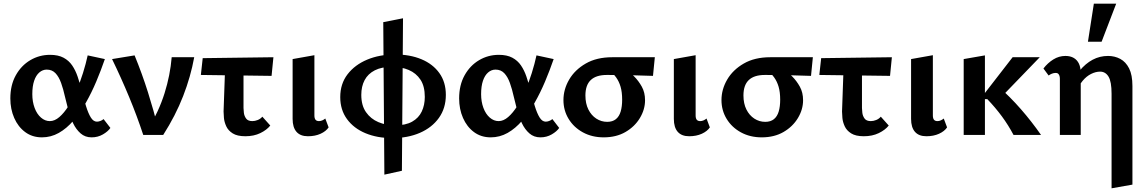

<svg xmlns="http://www.w3.org/2000/svg" viewBox="-20 -731 6209 1040"><path d="M207 13Q155 13 116.5 -15.5Q78 -44 57 -92Q36 -140 36 -198Q36 -270 65.5 -323Q95 -376 144 -405Q193 -434 251 -434Q295 -434 324 -418.5Q353 -403 371 -376.5Q389 -350 400.5 -316Q412 -282 421 -246Q434 -195 446 -156Q458 -117 472 -94.5Q486 -72 505 -72Q513 -72 523 -75.5Q533 -79 541 -86L578 -38Q565 -19 537.5 -3Q510 13 476 13Q441 13 416.5 -8.5Q392 -30 376 -63.5Q360 -97 350 -135Q340 -173 332 -207Q323 -248 311 -281.5Q299 -315 280.5 -334.5Q262 -354 233 -354Q211 -354 193 -338.5Q175 -323 165 -293.5Q155 -264 155 -221Q155 -180 167.5 -146.5Q180 -113 202 -94Q224 -75 250 -75Q276 -75 301.5 -97Q327 -119 350.5 -156Q374 -193 394 -239.5Q414 -286 429.5 -335.5Q445 -385 455 -431L548 -411Q527 -350 501.5 -289.5Q476 -229 445 -174.5Q414 -120 377.5 -77.5Q341 -35 298.5 -11Q256 13 207 13Z M756 0Q722 -103 679.5 -205.5Q637 -308 587 -411L709 -431Q750 -331 781.5 -231Q813 -131 838 -31H782Q841 -129 871.5 -226.5Q902 -324 910 -421H1032Q1013 -316 972 -210.5Q931 -105 864 0Z M1068 -325 1078 -416 1461 -421 1451 -320ZM1191 -127 1201 -411H1299V-146Q1299 -137 1301 -120Q1303 -103 1313 -89Q1323 -75 1347 -75Q1361 -75 1376 -81Q1391 -87 1401 -99L1444 -51Q1425 -27 1390 -10Q1355 7 1309 7Q1265 7 1240.5 -8.5Q1216 -24 1205.5 -47Q1195 -70 1193 -92Q1191 -114 1191 -127Z M1648 7Q1607 7 1586 -17Q1565 -41 1565 -87V-411L1683 -432V-106Q1683 -90 1689 -82.5Q1695 -75 1708 -75Q1717 -75 1726 -79Q1735 -83 1742 -89L1760 -41Q1746 -20 1716.5 -6.5Q1687 7 1648 7Z M2104 17Q2023 17 1959.5 -9.5Q1896 -36 1859.5 -86Q1823 -136 1823 -205Q1823 -277 1862.5 -328.5Q1902 -380 1969 -408Q2036 -436 2120 -436Q2201 -436 2263 -410Q2325 -384 2360 -335Q2395 -286 2395 -217Q2395 -145 2357.5 -92.5Q2320 -40 2254.5 -11.5Q2189 17 2104 17ZM2062 215 2056 -611 2163 -632 2157 194ZM2120 -52Q2177 -52 2212.5 -72Q2248 -92 2264.5 -127Q2281 -162 2281 -206Q2281 -264 2257.5 -299.5Q2234 -335 2194 -352Q2154 -369 2104 -369Q2047 -369 2010 -350Q1973 -331 1955 -297Q1937 -263 1937 -217Q1937 -160 1962.5 -123.5Q1988 -87 2029.5 -69.5Q2071 -52 2120 -52Z M2638 13Q2586 13 2547.5 -15.5Q2509 -44 2488 -92Q2467 -140 2467 -198Q2467 -270 2496.5 -323Q2526 -376 2575 -405Q2624 -434 2682 -434Q2726 -434 2755 -418.5Q2784 -403 2802 -376.5Q2820 -350 2831.5 -316Q2843 -282 2852 -246Q2865 -195 2877 -156Q2889 -117 2903 -94.5Q2917 -72 2936 -72Q2944 -72 2954 -75.5Q2964 -79 2972 -86L3009 -38Q2996 -19 2968.5 -3Q2941 13 2907 13Q2872 13 2847.5 -8.5Q2823 -30 2807 -63.5Q2791 -97 2781 -135Q2771 -173 2763 -207Q2754 -248 2742 -281.5Q2730 -315 2711.5 -334.5Q2693 -354 2664 -354Q2642 -354 2624 -338.5Q2606 -323 2596 -293.5Q2586 -264 2586 -221Q2586 -180 2598.5 -146.5Q2611 -113 2633 -94Q2655 -75 2681 -75Q2707 -75 2732.5 -97Q2758 -119 2781.5 -156Q2805 -193 2825 -239.5Q2845 -286 2860.5 -335.5Q2876 -385 2886 -431L2979 -411Q2958 -350 2932.5 -289.5Q2907 -229 2876 -174.5Q2845 -120 2808.5 -77.5Q2772 -35 2729.5 -11Q2687 13 2638 13Z M3250 13Q3187 13 3137.5 -14Q3088 -41 3060 -87Q3032 -133 3032 -189Q3032 -247 3063 -300Q3094 -353 3153 -387Q3212 -421 3296 -421H3527L3517 -320Q3456 -322 3398.5 -323.5Q3341 -325 3267 -325Q3209 -325 3180 -297.5Q3151 -270 3151 -214Q3151 -170 3167 -138Q3183 -106 3210 -88.5Q3237 -71 3269 -71Q3298 -71 3316 -85.5Q3334 -100 3342 -127Q3350 -154 3350 -191Q3350 -232 3341.5 -261Q3333 -290 3317.5 -311.5Q3302 -333 3281 -349L3369 -358Q3391 -341 3415 -317Q3439 -293 3456.5 -261.5Q3474 -230 3474 -188Q3474 -138 3446 -91.5Q3418 -45 3368 -16Q3318 13 3250 13Z M3713 7Q3672 7 3651 -17Q3630 -41 3630 -87V-411L3748 -432V-106Q3748 -90 3754 -82.5Q3760 -75 3773 -75Q3782 -75 3791 -79Q3800 -83 3807 -89L3825 -41Q3811 -20 3781.5 -6.5Q3752 7 3713 7Z M4106 13Q4043 13 3993.5 -14Q3944 -41 3916 -87Q3888 -133 3888 -189Q3888 -247 3919 -300Q3950 -353 4009 -387Q4068 -421 4152 -421H4383L4373 -320Q4312 -322 4254.5 -323.5Q4197 -325 4123 -325Q4065 -325 4036 -297.5Q4007 -270 4007 -214Q4007 -170 4023 -138Q4039 -106 4066 -88.5Q4093 -71 4125 -71Q4154 -71 4172 -85.5Q4190 -100 4198 -127Q4206 -154 4206 -191Q4206 -232 4197.5 -261Q4189 -290 4173.5 -311.5Q4158 -333 4137 -349L4225 -358Q4247 -341 4271 -317Q4295 -293 4312.5 -261.5Q4330 -230 4330 -188Q4330 -138 4302 -91.5Q4274 -45 4224 -16Q4174 13 4106 13Z M4418 -325 4428 -416 4811 -421 4801 -320ZM4541 -127 4551 -411H4649V-146Q4649 -137 4651 -120Q4653 -103 4663 -89Q4673 -75 4697 -75Q4711 -75 4726 -81Q4741 -87 4751 -99L4794 -51Q4775 -27 4740 -10Q4705 7 4659 7Q4615 7 4590.5 -8.5Q4566 -24 4555.5 -47Q4545 -70 4543 -92Q4541 -114 4541 -127Z M4998 7Q4957 7 4936 -17Q4915 -41 4915 -87V-411L5033 -432V-106Q5033 -90 5039 -82.5Q5045 -75 5058 -75Q5067 -75 5076 -79Q5085 -83 5092 -89L5110 -41Q5096 -20 5066.5 -6.5Q5037 7 4998 7Z M5470 0Q5442 -53 5407 -100.5Q5372 -148 5328 -194H5307V-217L5465 -421H5612L5386 -187V-264Q5452 -206 5510 -139.5Q5568 -73 5619 0ZM5200 0V-411L5315 -431V0Z M6001 289V-223Q6001 -289 5984.5 -316Q5968 -343 5939 -343Q5915 -343 5890 -330.5Q5865 -318 5844.5 -293.5Q5824 -269 5811 -233L5767 -250Q5795 -308 5827.5 -347.5Q5860 -387 5898.5 -407.5Q5937 -428 5982 -428Q6018 -428 6048 -412Q6078 -396 6096 -360.5Q6114 -325 6114 -265V269ZM5721 0V-305Q5721 -314 5718.5 -321Q5716 -328 5711.5 -332Q5707 -336 5699 -336Q5688 -336 5678 -332Q5668 -328 5660 -322L5632 -360Q5655 -390 5685.5 -409Q5716 -428 5751 -428Q5778 -428 5796.5 -417Q5815 -406 5824.5 -385.5Q5834 -365 5834 -334V0ZM5873 -505 5905 -711H6026L5947 -505Z"/></svg>

Font: Ysabeau
Style: Bold
Weight: 700
Designer: Christian Thalmann (Catharsis Fonts)
Version: Version 2.000;gftools[0.9.27.dev2+g8671c4b]